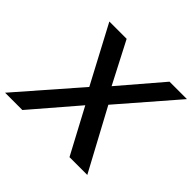

<svg xmlns="http://www.w3.org/2000/svg" viewBox="-200 -891 1083 1083"><g transform="rotate(45 341.5 -350.0)"><path d="M717 -700 426 -364 622 0H480L336 -270L104 0H-34L279 -359L98 -700H236L365 -451L578 -700Z"/></g></svg>

Font: Argentum Sans
Style: Italic
Weight: 400
Italic angle: -11.3099°
Designer: Julieta Ulanovsky, Owen Earl, Rasmus Andersson, Cristiano Sobral
Foundry: The Argentum Sans Project Authors
Version: Version 3.131; ttfautohint (v1.8.4.7-5d5b-dirty)